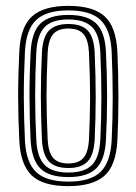

<svg xmlns="http://www.w3.org/2000/svg" viewBox="-20 -628 466 656"><path d="M213.8 8Q126.5 8 88.2 -28.8Q50 -65.5 46 -147.5Q42.2 -222.5 42 -296.4Q41.8 -370.2 46 -452.5Q50.2 -537.8 90.4 -572.9Q130.5 -608 213.8 -608Q298.5 -608 337.6 -572.1Q376.8 -536.2 381 -452.2Q384.5 -374.8 384.6 -298.8Q384.8 -222.8 381 -147.5Q376.5 -62.2 336.4 -27.1Q296.2 8 213.8 8ZM213.8 -7.5Q288.5 -7.5 323 -40.1Q357.5 -72.8 361.5 -148.8Q365 -220.2 365.1 -294.4Q365.2 -368.5 361.5 -451.2Q357.8 -527 323.4 -559.8Q289 -592.5 213.8 -592.5Q138.5 -592.5 103.9 -560Q69.2 -527.5 65.2 -451.2Q61 -365 61.4 -293.6Q61.8 -222.2 65.2 -148.5Q69 -73.2 103.2 -40.4Q137.5 -7.5 213.8 -7.5ZM213.8 -23Q146.8 -23 117.4 -53Q88 -83 84.5 -150Q81 -226 80.8 -297.1Q80.5 -368.2 84.8 -450.2Q88.2 -519.2 118.8 -548.1Q149.2 -577 213.8 -577Q278.5 -577 308.6 -547.9Q338.8 -518.8 342 -450.5Q345.8 -370.8 345.9 -299.1Q346 -227.5 342 -149.8Q338.5 -81.8 308.6 -52.4Q278.8 -23 213.8 -23ZM213.8 -38.5Q269 -38.5 294.4 -64.6Q319.8 -90.8 322.8 -151.5Q326.2 -223.8 326.4 -294.4Q326.5 -365 322.8 -449Q320 -511 293.8 -536.2Q267.5 -561.5 213.8 -561.5Q156.8 -561.5 131.9 -534.8Q107 -508 104 -448.8Q100.2 -372.8 100.1 -302Q100 -231.2 104 -150.5Q107 -90.2 132.6 -64.4Q158.2 -38.5 213.8 -38.5ZM213.8 -54Q168 -54 147 -76.6Q126 -99.2 123.2 -151Q119.8 -229.5 119.6 -299.4Q119.5 -369.2 123.2 -448.2Q126 -501.5 147.5 -523.8Q169 -546 213.8 -546Q259 -546 280 -523.4Q301 -500.8 303.5 -448.2Q307.2 -363 307 -292.5Q306.8 -222 303.5 -152Q300.8 -99.2 279.8 -76.6Q258.8 -54 213.8 -54ZM213.8 -69.5Q249 -69.5 265.4 -88.9Q281.8 -108.2 284 -152.8Q287.5 -224.8 287.8 -292.9Q288 -361 284 -447.2Q282 -491 265.9 -510.8Q249.8 -530.5 213.8 -530.5Q177.2 -530.5 161.1 -510.6Q145 -490.8 142.8 -447.5Q139 -367.5 139 -299.6Q139 -231.8 142.8 -151.8Q145 -108.5 161.2 -89Q177.5 -69.5 213.8 -69.5Z"/></svg>

Font: Big Shoulders Inline Text SemiBold
Style: Regular
Weight: 600
Designer: Patric King
Foundry: XO Type Co
Version: Version 1.000